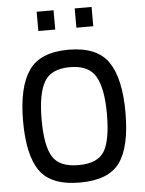

<svg xmlns="http://www.w3.org/2000/svg" viewBox="-61 -971 778 1031"><g transform="rotate(-5 328.0 -456.0)"><path d="M328 -83Q432 -83 468 -142.5Q504 -202 504 -343Q504 -481 466.5 -546Q429 -611 328 -611Q226 -611 189 -546.5Q152 -482 152 -343Q152 -204 188.5 -143.5Q225 -83 328 -83ZM328 -705Q482 -705 543 -615.5Q604 -526 604 -343Q604 -158 543.5 -73.5Q483 11 328 11Q173 11 112.5 -74.5Q52 -160 52 -343Q52 -526 113.5 -615.5Q175 -705 328 -705ZM176 -819V-923H267V-819ZM381 -819V-923H472V-819Z"/></g></svg>

Font: TypoPRO Titillium Text
Style: 600 wt
Weight: 600
Designer: Accademia di Belle Arti di Urbino and others
Foundry: Accademia di Belle Arti di Urbino and others.
Version: Version 25.000